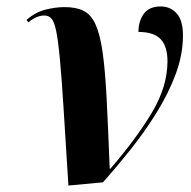

<svg xmlns="http://www.w3.org/2000/svg" viewBox="-20 -565 592 595"><path d="M192 10Q183 -134 177 -229.5Q171 -325 165.5 -383Q160 -441 154 -469.5Q148 -498 139.5 -507.5Q131 -517 117 -517Q107 -517 95 -512.5Q83 -508 68 -496L62 -503Q89 -527 120.5 -535Q152 -543 180 -543Q216 -543 239 -531.5Q262 -520 276 -489.5Q290 -459 298 -403Q306 -347 310.5 -259Q315 -171 320 -42H322Q403 -136 451 -216.5Q499 -297 499 -375Q499 -421 478 -443.5Q457 -466 409 -466Q409 -499 425.5 -522Q442 -545 478 -545Q508 -545 527.5 -523.5Q547 -502 547 -455Q547 -396 524.5 -335.5Q502 -275 465 -215.5Q428 -156 384.5 -101.5Q341 -47 299 0Z"/></svg>

Font: Noto Serif Display SemiCondensed
Style: Bold Italic
Weight: 700
Width: 4
Italic angle: -12°
Designer: Monotype Design Team
Foundry: Monotype Imaging Inc.
Version: Version 2.009